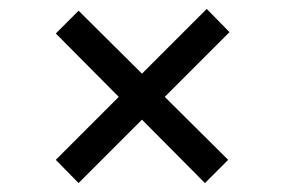

<svg xmlns="http://www.w3.org/2000/svg" viewBox="-20 -546 640 430"><path d="M156 -136 105 -188 246 -329 105 -471 156 -522 298 -381 443 -526 494 -474 349 -329 491 -188 439 -136 298 -278Z"/></svg>

Font: JetBrainsMonoNL NFM
Style: Regular
Weight: 400
Monospace: yes
Designer: Philipp Nurullin, Konstantin Bulenkov
Foundry: JetBrains
Version: Version 2.304; ttfautohint (v1.8.4.7-5d5b);Nerd Fonts 3.3.0